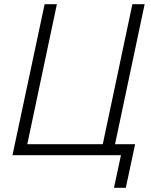

<svg xmlns="http://www.w3.org/2000/svg" viewBox="-20 -734 716 908"><path d="M519 154 552 0H39L191 -714H249L109 -52H466L606 -714H664L524 -52H619L575 154Z"/></svg>

Font: Noto Sans Light
Style: Italic
Weight: 300
Italic angle: -12°
Designer: Monotype Design Team
Foundry: Monotype Imaging Inc.
Version: Version 2.013; ttfautohint (v1.8.4.7-5d5b)